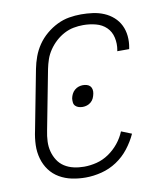

<svg xmlns="http://www.w3.org/2000/svg" viewBox="-79 -748 708 825"><g transform="rotate(-10 275.0 -335.0)"><path d="M229 12Q198 12 169 6Q140 0 115 -14.5Q90 -29 73 -52Q56 -75 48 -103.5Q40 -132 41 -162.5Q42 -193 49 -225L99 -485Q104 -511 113.5 -537Q123 -563 139 -586.5Q155 -610 177.5 -629Q200 -648 225.5 -660.5Q251 -673 277.5 -677.5Q304 -682 330 -682Q356 -682 381.5 -678.5Q407 -675 429.5 -665.5Q452 -656 470 -640Q488 -624 498.5 -602.5Q509 -581 511.5 -555.5Q514 -530 509 -504L508 -499H456L457 -503Q462 -531 456 -558Q450 -585 431.5 -603Q413 -621 386 -628Q359 -635 331 -635Q310 -635 289 -631Q268 -627 248 -616.5Q228 -606 211 -590.5Q194 -575 181 -556Q168 -537 161 -516.5Q154 -496 150 -476L100 -216Q95 -192 94 -169Q93 -146 98.5 -125Q104 -104 115.5 -86Q127 -68 145 -56.5Q163 -45 185 -40Q207 -35 230 -35Q257 -35 285 -42Q313 -49 338 -66Q363 -83 382 -106.5Q401 -130 412 -157L457 -139Q442 -106 419 -76.5Q396 -47 365 -26.5Q334 -6 298.5 3Q263 12 229 12ZM269 -289Q260 -289 251.5 -291.5Q243 -294 237 -300Q231 -306 230 -315Q229 -324 230 -333Q232 -343 236.5 -352Q241 -361 249 -368Q257 -375 266.5 -378Q276 -381 285 -381Q294 -381 302.5 -378.5Q311 -376 316.5 -370Q322 -364 323.5 -355Q325 -346 323 -337Q321 -327 317 -318Q313 -309 305 -302Q297 -295 287.5 -292Q278 -289 269 -289Z"/></g></svg>

Font: Lode Dark Term
Style: Italic
Weight: 400
Italic angle: -11°
Monospace: yes
Designer: Belleve Invis
Foundry: Belleve Invis
Version: Version 29.2.0